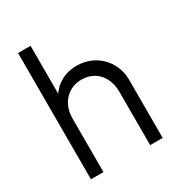

<svg xmlns="http://www.w3.org/2000/svg" viewBox="-178 -877 929 997"><g transform="rotate(-30 286.5 -378.5)"><path d="M77 -757H152V-432L135 -436Q155 -488 200.5 -518Q246 -548 306 -548Q362 -548 408 -522Q454 -496 480.5 -450Q507 -404 507 -348V0H432V-319Q432 -366 414 -401Q396 -436 364.5 -454.5Q333 -473 293 -473Q232 -473 192 -431Q152 -389 152 -319V0H77Z"/></g></svg>

Font: Trafiko Sans Variable
Style: Regular
Weight: 400
Designer: Gumpita Rahayu / Trafiko
Foundry: Tokotype / Trafiko
Version: Version 0.001;FEAKit 1.0